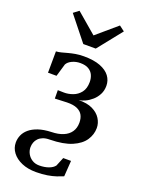

<svg xmlns="http://www.w3.org/2000/svg" viewBox="-196 -920 924 1258"><g transform="rotate(20 266.0 -290.5)"><path d="M223 255Q165.5 255 122.8 236.5Q80 218 56.5 186.8Q33 155.5 33 117.5Q33 90.5 43.8 65.8Q54.5 41 78 21Q101.5 1 139 -11.8Q176.5 -24.5 229.5 -26.5Q276.5 -27.5 310.2 -41.5Q344 -55.5 362.2 -82Q380.5 -108.5 380.5 -146.5Q380.5 -176.5 368.8 -198.5Q357 -220.5 330.2 -232.5Q303.5 -244.5 259 -243.5L175 -240L174.5 -298.5L217 -297.5Q247.5 -297 279 -308.5Q310.5 -320 331.8 -347.2Q353 -374.5 353 -420Q353 -445.5 343.5 -467.2Q334 -489 312 -502.5Q290 -516 253 -516Q223.5 -516 197.2 -504Q171 -492 160.5 -472.5L134.5 -384H75L76 -533Q94 -534 113.5 -539.2Q133 -544.5 155.2 -550.5Q177.5 -556.5 203.2 -561Q229 -565.5 260.5 -565.5Q330 -565.5 375 -548Q420 -530.5 442 -500.8Q464 -471 464 -433.5Q464 -400 450.2 -373.5Q436.5 -347 415 -328Q393.5 -309 369.5 -297.8Q345.5 -286.5 325.5 -284Q383.5 -285.5 422.2 -266.8Q461 -248 480.2 -217.2Q499.5 -186.5 499.5 -152Q499.5 -107 473.2 -67.2Q447 -27.5 389 -2.5Q331 22.5 236 24Q208.5 24 189.2 31.5Q170 39 157.8 51.8Q145.5 64.5 139.8 80.5Q134 96.5 134 114Q134 137.5 145.5 158.8Q157 180 178.2 193.5Q199.5 207 228 207Q264.5 207 293 196.8Q321.5 186.5 335 168.5L360 107.5H414.5L407 217.5Q388.5 225.5 362 234.5Q335.5 243.5 300.8 249.2Q266 255 223 255ZM228 -639.5 93.5 -808 130.5 -836 271.5 -715.5 412.5 -836 449.5 -808 315 -639.5Z"/></g></svg>

Font: Merriweather 28pt
Style: Regular
Weight: 400
Version: Version 2.100